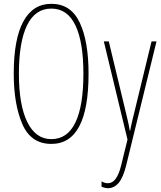

<svg xmlns="http://www.w3.org/2000/svg" viewBox="-20 -744 844 1006"><path d="M249 10Q142 10 97 -94Q52 -198 52 -358Q52 -540 102.5 -632Q153 -724 249 -724Q351 -724 397.5 -626Q444 -528 444 -358Q444 10 249 10ZM249 -15Q333 -15 375 -102Q417 -189 417 -358Q417 -524 375 -611.5Q333 -699 249 -699Q164 -699 121.5 -611Q79 -523 79 -358Q79 -194 123 -104.5Q167 -15 249 -15ZM550 -527 643 -140Q654 -94 656.5 -79Q659 -64 660 -59H662Q666 -82 676 -124L681 -144L774 -527H800L641 123Q625 187 601.5 214.5Q578 242 546 242Q530 242 512 234V206Q527 216 546 216Q592 216 615 122L648 -13L524 -527Z"/></svg>

Font: Noto Sans Display Thin Cond
Style: Regular
Weight: 250
Width: 3
Designer: Monotype Design team
Foundry: Monotype Imaging Inc.
Version: Version 1.000